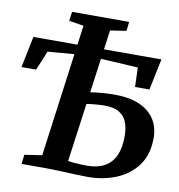

<svg xmlns="http://www.w3.org/2000/svg" viewBox="-88 -848 870 932"><g transform="rotate(10 347.0 -382.0)"><path d="M406 6.5Q378.5 6.5 340 4.8Q301.5 3 264.2 1.5Q227 0 204 0H79L84.5 -46L170.5 -59L258.5 -712.5L186 -724.5L192.5 -769.5H473.5L468.5 -724.5L389.5 -712.5L299 -53.5Q307.5 -51.5 325 -50Q342.5 -48.5 361 -47.5Q379.5 -46.5 390.5 -46.5Q444 -46.5 479 -65.8Q514 -85 531.2 -123Q548.5 -161 548.5 -217.5Q548.5 -258 537.2 -287.5Q526 -317 499.2 -333Q472.5 -349 425 -349Q412 -349 392.2 -347.5Q372.5 -346 355.5 -344Q338.5 -342 333.5 -340.5L338.5 -399Q353.5 -401.5 373 -404Q392.5 -406.5 416.2 -408Q440 -409.5 468 -409.5Q572.5 -409.5 630.5 -363Q688.5 -316.5 688.5 -234.5Q688.5 -153 649.2 -99.5Q610 -46 545.8 -19.8Q481.5 6.5 406 6.5ZM-3 -463 28.5 -617 659.5 -617.5 627.5 -463.5H556.5L553.5 -559L293 -573.5L108.5 -558.5L69 -463Z"/></g></svg>

Font: Merriweather SemiBold
Style: Italic
Weight: 600
Italic angle: -7.8°
Version: Version 2.101